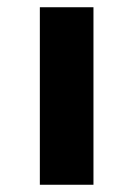

<svg xmlns="http://www.w3.org/2000/svg" viewBox="-20 -510 368 530"><path d="M90 -490H238V0H90Z"/></svg>

Font: Fahkwang
Style: Bold
Weight: 700
Designer: Suppakit Chalermlarp | Katatrad Co.,Ltd.
Foundry: Cadson Demak Co.,Ltd.
Version: Version 1.000; ttfautohint (v1.6)